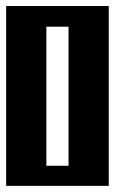

<svg xmlns="http://www.w3.org/2000/svg" viewBox="-20 -605 423 625"><path d="M0 -585.4H334V0H0ZM130.9 -518.1V-65.4H203.1V-518.1Z"/></svg>

Font: Aqlam Corner
Style: Regular
Weight: 400
Designer: Developer/ Husham Jawad
Version: Version 1.00;December 29, 2020;FontCreator 13.0.0.2683 32-bi